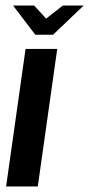

<svg xmlns="http://www.w3.org/2000/svg" viewBox="-20 -671 321 691"><path d="M2 0 72 -495H186L116 0ZM107 -546 27 -651H103L146 -604L206 -651H281L171 -546Z"/></svg>

Font: Alumni Sans
Style: Bold Italic
Weight: 700
Italic angle: -8°
Designer: Robert E. Leuschke
Foundry: Robert E. Leuschke
Version: Version 1.016